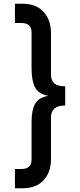

<svg xmlns="http://www.w3.org/2000/svg" viewBox="-20 -846 427 1028"><path d="M325 -384H329V-281H325Q290 -281 271.5 -264.5Q253 -248 253 -217V5Q253 77 213 119.5Q173 162 101 162H60V59H93Q149 59 149 10V-192Q149 -257 168 -290.5Q187 -324 239 -333Q187 -342 168 -377.5Q149 -413 149 -479V-673Q149 -723 93 -723H60V-826H101Q173 -826 213 -783Q253 -740 253 -668V-447Q253 -384 325 -384Z"/></svg>

Font: Khand SemiBold
Style: Regular
Weight: 600
Designer: Devanagari: Sanchit Sawaria, Jyotish Sonowal; Latin: Satya Rajpurohit
Foundry: Indian Type Foundry
Version: Version 1.101;PS 1.0;hotconv 1.0.78;makeotf.lib2.5.61930; tt